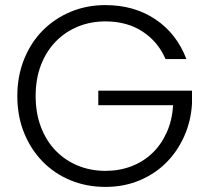

<svg xmlns="http://www.w3.org/2000/svg" viewBox="-20 -727 822 754"><path d="M394 -707Q507 -707 590.5 -651Q674 -595 712 -495H630Q601 -563 540 -603Q479 -643 394 -643Q336 -643 286 -622.5Q236 -602 199 -564Q162 -526 141 -472Q120 -418 120 -350Q120 -282 141 -227.5Q162 -173 199 -135Q236 -97 286 -76.5Q336 -56 394 -56Q449 -56 496 -74Q543 -92 578 -125.5Q613 -159 634.5 -206.5Q656 -254 660 -314H366V-371H734V-320Q730 -251 703 -191Q676 -131 631.5 -87Q587 -43 526.5 -18Q466 7 394 7Q320 7 257 -19Q194 -45 147.5 -92.5Q101 -140 74.5 -205.5Q48 -271 48 -350Q48 -428 74.5 -494Q101 -560 147.5 -607Q194 -654 257 -680.5Q320 -707 394 -707Z"/></svg>

Font: SVN-Poppins Light
Style: Regular
Weight: 300
Designer: Ninad Kale (Devanagari), Jonny Pinhorn (Latin)
Foundry: Indian Type Foundry
Version: Version 3.002 2017; ttfautohint (v1.8.3)